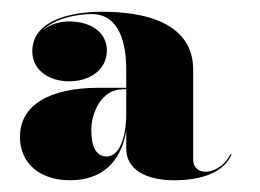

<svg xmlns="http://www.w3.org/2000/svg" viewBox="-20 -783 442 327"><path d="M374.5 -520 372.5 -520.5C360.5 -496.5 340 -490.5 330.5 -490.5C316 -490.5 309 -499.5 309 -511.5V-664.5C309 -728.5 254.5 -763 154 -763C99.5 -763 35 -748 35 -695.5C35 -665 61.5 -644.5 98 -644.5C132.5 -644.5 162 -664 162 -697C162 -729 133 -746.5 98 -746.5C80.5 -746.5 64.5 -741 53 -731.5C74 -752.5 112.5 -759 136 -759C184 -759 195 -708 195 -664.5V-633.5H148.5C63.5 -633.5 14 -603.5 14 -550C14 -504.5 48 -476 99.5 -476C152 -476 186 -505.5 195 -560.5V-530C195 -494.5 228 -476 277 -476C324 -476 361 -489.5 374.5 -520ZM162 -516.5C142.5 -516.5 135.5 -535 135.5 -562C135.5 -589 151.5 -631 189.5 -631H195V-590.5C195 -541.5 180 -516.5 162 -516.5Z"/></svg>

Font: Bodoni* 36pt Fatface
Style: Regular
Weight: 900
Version: Version 2.3